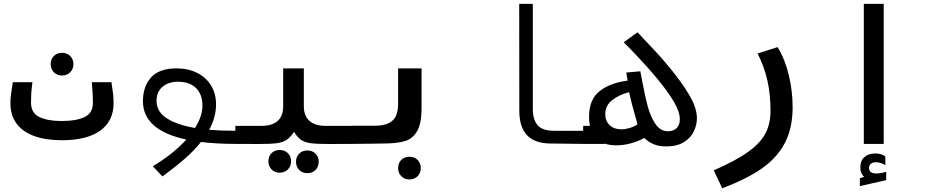

<svg xmlns="http://www.w3.org/2000/svg" viewBox="-20 -745 4840 994"><path d="M34 -210Q34 -231.5 35.8 -247.5Q37.5 -263.5 43 -297.5L46.5 -319.5H148Q143 -281.5 141.8 -261Q140.5 -240.5 140.5 -214Q140.5 -160.5 183.2 -139.5Q226 -118.5 300.5 -118.5Q375 -118.5 418 -139Q461 -159.5 461 -213Q461 -234.5 459.8 -258Q458.5 -281.5 455.5 -319.5H557Q563.5 -278 565.8 -256.5Q568 -235 568 -209.5Q567.5 -117.5 498.2 -68.2Q429 -19 300.5 -19Q215.5 -19 155.8 -41.2Q96 -63.5 65 -106.2Q34 -149 34 -210ZM242.5 -413Q242.5 -438.5 258.8 -455Q275 -471.5 301 -471.5Q327 -471.5 343.5 -455Q360 -438.5 360 -413Q360 -387.5 343.5 -370.8Q327 -354 301 -354Q275.5 -354 259 -370.8Q242.5 -387.5 242.5 -413Z M944.5 -22.5Q720 -71 720 -221Q720 -297 762 -344Q804 -391 893.5 -391Q954 -391 1000.5 -367.8Q1047 -344.5 1072.8 -302.2Q1098.5 -260 1098.5 -204.5Q1098.5 -139 1063 -73Q1122 -68 1201.5 -68V0Q1102 0 1020.5 -10Q982.5 37.5 933 80Q883.5 122.5 821 168.5L771 115.5Q877 52.5 944.5 -22.5ZM989.5 -82.5Q1028 -143.5 1028 -198Q1028 -257.5 994.2 -289.8Q960.5 -322 900 -322Q871 -322 846 -311.2Q821 -300.5 805.8 -278.5Q790.5 -256.5 790.5 -224Q790.5 -165 845.5 -131.2Q900.5 -97.5 989.5 -82.5Z M1369.5 90Q1369.5 64.5 1385.8 48Q1402 31.5 1428 31.5Q1454 31.5 1470.5 48Q1487 64.5 1487 90Q1487 115.5 1470.5 132.2Q1454 149 1428 149Q1402.5 149 1386 132.2Q1369.5 115.5 1369.5 90ZM1512.5 92.5Q1512.5 67 1528.8 50.5Q1545 34 1571 34Q1597 34 1613.5 50.5Q1630 67 1630 92.5Q1630 118 1613.5 134.8Q1597 151.5 1571 151.5Q1545.5 151.5 1529 134.8Q1512.5 118 1512.5 92.5ZM1446 -194V-391H1553V-194Q1553 -145.5 1581.8 -119.5Q1610.5 -93.5 1664.5 -93.5H1801.5V0L1683.5 0.5Q1620.5 0.5 1589.5 -3.5Q1558.5 -7.5 1539.2 -20.5Q1520 -33.5 1502 -62.5Q1483 -33.5 1463.2 -20.5Q1443.5 -7.5 1412.2 -3.5Q1381 0.5 1318 0.5L1198.5 0V-93.5H1335.5Q1389.5 -93.5 1417.8 -119.2Q1446 -145 1446 -194Z M1801.5 -94H1919Q1967.5 -94 1994.5 -108.5Q2021.5 -123 2031.2 -147.8Q2041 -172.5 2041 -208.5V-391H2162.5V-186Q2162.5 -105 2139 -65.2Q2115.5 -25.5 2074.2 -13.8Q2033 -2 1962.5 -2L1893.5 -1Q1828.5 0 1801.5 0ZM2041 125Q2041 99.5 2057.2 83Q2073.5 66.5 2099.5 66.5Q2125.5 66.5 2142 83Q2158.5 99.5 2158.5 125Q2158.5 150.5 2142 167.2Q2125.5 184 2099.5 184Q2074 184 2057.5 167.2Q2041 150.5 2041 125Z M2668.5 -172 2668 -725H2738.5V-180Q2738.5 -126.5 2763 -97.2Q2787.5 -68 2848 -68H3001.5V0L2830.5 -2Q2749 -2.5 2708.8 -44.5Q2668.5 -86.5 2668.5 -172Z M3315 -31Q3286.5 -14 3247 -3.2Q3207.5 7.5 3170 7.5Q3138 7.5 3111 -1.5V0H2999V-93.5H3034Q3029.5 -116 3029.5 -139.5Q3029.5 -231 3085 -273.8Q3140.5 -316.5 3229 -327.5L3222.5 -369.5L3295 -376L3304 -329Q3319 -247.5 3333.2 -194.8Q3347.5 -142 3373 -103.8Q3398.5 -65.5 3437.5 -65.5Q3466 -65.5 3482.8 -81.5Q3499.5 -97.5 3499.5 -127Q3499.5 -166 3467.8 -220Q3436 -274 3373.5 -348.5Q3333 -396.5 3288.2 -444.2Q3243.5 -492 3209 -526L3280.5 -578Q3281.5 -577 3315 -541Q3352 -502.5 3382 -469.8Q3412 -437 3445.5 -396.5Q3510.5 -318 3549.2 -251.8Q3588 -185.5 3588 -132.5Q3588 -100.5 3573 -67Q3558 -33.5 3522.2 -10.2Q3486.5 13 3429.5 13Q3390.5 13 3363.8 1.5Q3337 -10 3315 -31ZM3280.5 -101Q3247 -218.5 3237 -268Q3187.5 -255.5 3150.5 -227.5Q3113.5 -199.5 3113.5 -153.5Q3113.5 -119 3136 -97.2Q3158.5 -75.5 3196 -75.5Q3216 -75.5 3238.5 -82Q3261 -88.5 3280.5 -101Z M3969 -172.5Q3969 -256 3952.8 -328.5Q3936.5 -401 3902 -468L4005.5 -501Q4043.5 -439.5 4063.5 -357Q4083.5 -274.5 4083.5 -189.5Q4083.5 -82 4043.5 -5.2Q4003.5 71.5 3924.2 127Q3845 182.5 3719 229.5L3675 137Q3792 86 3855.5 39.5Q3919 -7 3944 -56.5Q3969 -106 3969 -172.5Z M4555 -725V0H4452V-725ZM4431.5 177.5 4454 171Q4434 153.5 4434 121.5Q4434 86.5 4455.5 68Q4477 49.5 4511.5 49.5Q4528 49.5 4540 53.2Q4552 57 4563.5 65V110.5Q4555 104 4541.8 99.5Q4528.5 95 4514 95Q4498.5 95 4488.8 103Q4479 111 4479 124Q4479 153 4517 153Q4538.5 153 4568 144.5V187.5L4431.5 218.5Z"/></svg>

Font: JuliaMono SemiBoldItalic
Style: Regular
Weight: 600
Italic angle: -9°
Monospace: yes
Designer: cormullion
Foundry: corm
Version: Version 0.049; ttfautohint (v1.8.4)